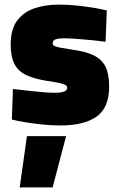

<svg xmlns="http://www.w3.org/2000/svg" viewBox="-20 -535 521 838"><path d="M66 282.8 97.6 59.3H268.5L209.7 282.8ZM243.7 12.6Q203.5 12.6 162.9 8.3Q122.4 4 88.2 -1.8Q54 -7.6 31.8 -13.1L36.4 -146.7Q63.4 -143.7 97.4 -139.7Q131.5 -135.7 164.4 -132.9Q197.3 -130.1 218 -130.1Q239 -130.1 250.9 -132.7Q262.9 -135.3 268 -140.2Q273 -145.1 273 -152.5Q273 -159.1 266.8 -163.3Q260.6 -167.5 242.2 -172Q223.8 -176.5 186.6 -181.8Q131.5 -190.3 95.9 -206.7Q60.3 -223 43.4 -255Q26.6 -286.9 26.6 -340.3Q26.6 -406.6 54.5 -444.5Q82.4 -482.4 130 -498.6Q177.6 -514.9 236.7 -514.9Q274.8 -514.9 314.2 -510.9Q353.7 -506.9 388.6 -501.1Q423.6 -495.3 446.2 -489.3L440.9 -352.9Q414.9 -356.3 379.9 -359.8Q344.9 -363.3 312.4 -365.5Q279.9 -367.8 258.9 -367.8Q239.9 -367.8 229 -365.2Q218.2 -362.6 214.1 -358Q209.9 -353.4 209.9 -345.5Q209.9 -339.4 216.2 -335.2Q222.5 -331 241 -327.4Q259.4 -323.9 295.5 -318.2Q355.1 -310.4 390.5 -292.6Q425.8 -274.8 441.1 -242.6Q456.4 -210.4 456.4 -157.2Q456.4 -64.8 401.5 -26.1Q346.6 12.6 243.7 12.6Z"/></svg>

Font: TitilliumWeb ExtraLight
Style: Regular
Weight: 400
Designer: Mohamed Gaber, Accademia di Belle Arti di Urbino and others
Foundry: Kief Type Foundry, Accademia di Belle Arti di Urbino and others
Version: Version 3.000; ttfautohint (v1.8.2)